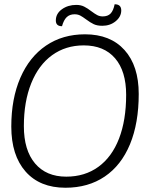

<svg xmlns="http://www.w3.org/2000/svg" viewBox="-20 -871 720 901"><path d="M33 -277Q33 -408 75.5 -506Q118 -604 196 -657Q274 -710 379 -710Q498 -710 564.5 -636Q631 -562 631 -430Q631 -293 590 -194Q549 -95 471.5 -42.5Q394 10 287 10Q167 10 100 -66Q33 -142 33 -277ZM572 -426Q572 -537 520 -597.5Q468 -658 373 -658Q288 -658 224.5 -612Q161 -566 126.5 -480Q92 -394 92 -279Q92 -166 144.5 -104Q197 -42 291 -42Q378 -42 441.5 -88Q505 -134 538.5 -220.5Q572 -307 572 -426ZM242 -775Q242 -807 270.5 -827.5Q299 -848 338 -848Q359 -848 375 -840Q391 -832 409 -818Q425 -806 436.5 -800Q448 -794 462 -794Q486 -794 499 -807.5Q512 -821 518 -851Q549 -851 549 -822Q549 -793 523 -771.5Q497 -750 460 -750Q436 -750 420 -757.5Q404 -765 384 -780Q368 -792 356.5 -798Q345 -804 330 -804Q307 -804 293 -790.5Q279 -777 271 -748Q242 -748 242 -775Z"/></svg>

Font: Krub Light
Style: Italic
Weight: 300
Italic angle: -8°
Designer: Ekaluck Peanpanawate
Foundry: Cadson Demak Co.,Ltd.
Version: Version 1.000; ttfautohint (v1.6)